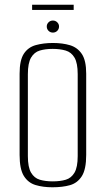

<svg xmlns="http://www.w3.org/2000/svg" viewBox="-20 -781 448 813"><path d="M202 12Q162 12 130.5 2.5Q99 -7 81 -36Q63 -65 63 -125V-469Q63 -526 81 -553.5Q99 -581 131.5 -590Q164 -599 204 -599Q245 -599 276.5 -589.5Q308 -580 326.5 -552.5Q345 -525 345 -469V-125Q345 -64 326.5 -35Q308 -6 276.5 3Q245 12 202 12ZM203 -13Q235 -13 258.5 -20Q282 -27 295.5 -50Q309 -73 309 -120V-467Q309 -514 295.5 -537Q282 -560 258 -567Q234 -574 203 -574Q172 -574 148.5 -567Q125 -560 111.5 -537Q98 -514 98 -467V-120Q98 -73 111.5 -50Q125 -27 148.5 -20Q172 -13 203 -13ZM204 -643Q193 -643 185.5 -650.5Q178 -658 178 -669Q178 -679 185.5 -686.5Q193 -694 204 -694Q215 -694 222.5 -686.5Q230 -679 230 -669Q230 -658 222.5 -650.5Q215 -643 204 -643ZM116 -739V-761H292V-739Z"/></svg>

Font: Alumni Sans ExtraLight
Style: Regular
Weight: 250
Version: Version 1.018